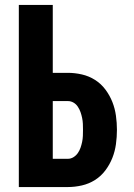

<svg xmlns="http://www.w3.org/2000/svg" viewBox="-20 -755 540 775"><path d="M56 0V-735H193V-461H254Q282 -461 310.5 -454.5Q339 -448 363.5 -432.5Q388 -417 405.5 -393.5Q423 -370 433.5 -343.5Q444 -317 448 -288Q452 -259 452 -231Q452 -202 448 -173Q444 -144 433.5 -117.5Q423 -91 405.5 -67.5Q388 -44 363.5 -28.5Q339 -13 310.5 -6.5Q282 0 254 0ZM254 -114Q266 -114 276.5 -120.5Q287 -127 294 -137Q301 -147 305 -158.5Q309 -170 311.5 -182Q314 -194 314.5 -206Q315 -218 315 -231Q315 -243 314.5 -255Q314 -267 311.5 -279Q309 -291 305 -302.5Q301 -314 294 -324.5Q287 -335 276.5 -341Q266 -347 254 -347H193V-114Z"/></svg>

Font: Iosevka Term Curly Heavy
Style: Regular
Weight: 900
Designer: Belleve Invis
Foundry: Belleve Invis
Version: Version 32.3.0